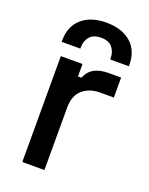

<svg xmlns="http://www.w3.org/2000/svg" viewBox="-134 -770 654 840"><g transform="rotate(20 193.5 -349.5)"><path d="M76 0V-493H177V-435H193Q205 -466 231.5 -480.5Q258 -495 297 -495H356V-402H293Q243 -402 211 -374.5Q179 -347 179 -290V0ZM58 -553V-559Q58 -625 100 -662Q142 -699 215 -699Q287 -699 329 -662Q371 -625 371 -559V-553H284V-558Q284 -589 267 -609Q250 -629 215 -629Q179 -629 162 -609Q145 -589 145 -558V-553Z"/></g></svg>

Font: Space Grotesk Light Medium
Style: Regular
Weight: 500
Version: Version 2.000